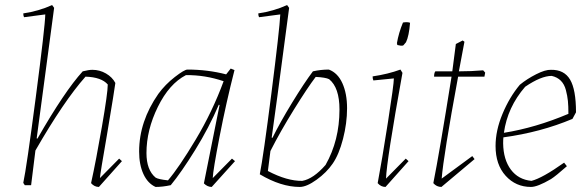

<svg xmlns="http://www.w3.org/2000/svg" viewBox="-20 -732 2319 759"><path d="M371 7Q353 7 340 -8Q360 -99 383 -232Q406 -365 406 -398Q381 -427 318 -429Q232 -332 120 -137L103 0H78L72 -9Q85 -69 121.5 -348Q158 -627 159 -675L75 -664Q72 -670 72 -679Q133 -688 186 -712L194 -701Q162 -466 125 -185L128 -184Q235 -371 307 -450Q331 -456 345 -456Q374 -456 399 -441.5Q424 -427 436 -404Q434 -385 403 -200Q376 -45 375 -28L451 -105L462 -95Z M595 7Q564 -7 547 -44Q530 -81 530 -133Q530 -252 606 -361Q633 -398 671 -427.5Q709 -457 721 -457Q801 -457 874 -438L892 -461L907 -455Q874 -326 848 -192Q822 -58 821 -28L897 -105L909 -95L817 7Q800 7 786 -7L848 -317L845 -318Q806 -227 751.5 -139Q697 -51 655 0Q623 7 595 7ZM644 -19Q687 -69 753.5 -180Q820 -291 864 -411Q790 -436 715 -435Q649 -401 604 -309.5Q559 -218 559 -127Q559 -60 595 -30Q606 -23 644 -19Z M1165 7Q1091 7 1007 -43Q1021 -113 1053 -364Q1085 -615 1088 -675L1004 -664Q1001 -670 1001 -679Q1062 -688 1115 -712L1123 -701Q1115 -641 1077 -355Q1076 -350 1054 -188L1057 -187Q1087 -248 1135 -326.5Q1183 -405 1217 -450Q1248 -457 1280 -457Q1315 -444 1333.5 -403Q1352 -362 1352 -304Q1352 -245 1336 -183Q1320 -121 1295 -85Q1271 -50 1231.5 -21.5Q1192 7 1165 7ZM1175 -17Q1219 -25 1267 -80Q1322 -177 1322 -299Q1322 -386 1281 -419Q1267 -426 1228 -428Q1196 -386 1142 -299Q1088 -212 1049 -135L1039 -56Q1115 -16 1175 -17Z M1551 -554Q1550 -555 1550 -557.5Q1550 -560 1549 -561Q1556 -602 1573 -643Q1591 -646 1601 -642Q1597 -590 1585 -565Q1584 -564 1581.5 -561Q1579 -558 1576.5 -555Q1574 -552 1573 -552Q1566 -550 1551 -554ZM1537 -422 1456 -414Q1453 -420 1453 -430Q1514 -439 1563 -457L1571 -444Q1508 -95 1506 -26L1584 -105L1595 -95L1504 7Q1486 7 1473 -8Q1490 -98 1513.5 -248.5Q1537 -399 1537 -422Z M1725 7Q1706 7 1693 -8Q1717 -128 1765 -429H1696Q1696 -444 1701 -450H1768Q1781 -548 1782 -558L1809 -572L1816 -567Q1813 -552 1794 -450Q1843 -450 1890 -454L1898 -445L1895 -429H1791Q1733 -115 1726 -26L1847 -115L1856 -103Z M2079 7Q2019 7 1979 -37Q1939 -81 1939 -155Q1939 -216 1966.5 -282Q1994 -348 2035 -397Q2063 -420 2099.5 -438.5Q2136 -457 2158 -456Q2210 -457 2233.5 -417.5Q2257 -378 2257 -288L2243 -262Q2117 -209 1970 -189Q1969 -181 1969 -165Q1970 -101 1999.5 -61.5Q2029 -22 2081 -17Q2124 -28 2210 -89L2221 -75Q2177 -36 2158 -24Q2105 7 2079 7ZM2056 -389Q1986 -308 1972 -207Q2097 -227 2227 -282Q2227 -313 2225 -333Q2223 -353 2217 -376Q2211 -399 2197 -413Q2183 -427 2161 -432Q2119 -432 2056 -389Z"/></svg>

Font: Albura ExtraLight
Style: Italic
Weight: 156
Italic angle: -7°
Designer: Mercedes Jáuregui
Foundry: Omnibus-Type Team
Version: Version 1.000